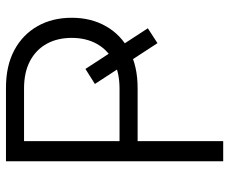

<svg xmlns="http://www.w3.org/2000/svg" viewBox="-82 -686 768 643"><g transform="rotate(-90 301.5 -364.0)"><path d="M392.6 -461.4 528.8 -252.4 479 -220.2 342.3 -429.7ZM83.5 0V-727.5H329.6Q403.3 -727.5 455.6 -699.5Q507.8 -671.4 535.9 -621.8Q564 -572.3 564 -507.3Q564 -442.4 535.6 -392.6Q507.3 -342.8 454.6 -314.7Q401.9 -286.6 328.1 -286.6H125.5V-347.2H327.1Q381.3 -347.2 419.2 -367.4Q457 -387.7 476.8 -423.6Q496.6 -459.5 496.6 -507.3Q496.6 -555.2 476.8 -591.1Q457 -627 419.2 -647Q381.3 -667 327.1 -667H150.9V0Z"/></g></svg>

Font: Inter 24pt Light
Style: Regular
Weight: 300
Designer: Rasmus Andersson
Foundry: rsms
Version: Version 4.001;git-66647c0bb